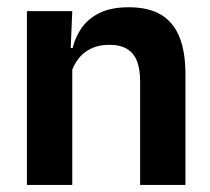

<svg xmlns="http://www.w3.org/2000/svg" viewBox="-20 -522 594 542"><path d="M503.5 0H375.5V-294.5Q375.5 -325.5 367.2 -348Q359 -370.5 340 -383Q321 -395.5 288 -395.5Q259 -395.5 237.2 -385Q215.5 -374.5 201.8 -356.8Q188 -339 181 -316.5L161 -386.5H185Q193 -419 211.8 -445Q230.5 -471 262.8 -486.2Q295 -501.5 343.5 -501.5Q400 -501.5 435 -480.2Q470 -459 486.8 -417Q503.5 -375 503.5 -313ZM184 0H56V-490.5H184L179 -371L184 -360.5Z"/></svg>

Font: Anek Devanagari SemiBold
Style: Regular
Weight: 600
Designer: Kailash Malviya (Devanagari) & Yesha Goshar (Latin)
Foundry: Ek Type
Version: Version 1.003